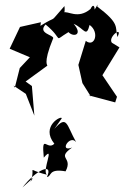

<svg xmlns="http://www.w3.org/2000/svg" viewBox="-20 -477 552 855"><path d="M255 50C256 35 159 85 222 163C190 196 164 112 175 225C228 163 165 285 189 301C89 277 143 259 116 333L127 315L80 358C141 278 220 245 189 311C211 310 193 272 272 286C307 220 229 231 301 180C241 203 291 120 319 156C275 77 279 33 222 97ZM482 -283C451 -306 531 -368 503 -312C491 -358 516 -370 413 -448C414 -470 421 -450 370 -396C414 -398 405 -484 383 -437C326 -389 282 -431 263 -421C230 -371 275 -391 267 -450C189 -362 246 -416 160 -362L162 -378L69 -357L23 -260L113 -222L68 -174L46 -87L40 -96L95 -59L133 38L122 -94L94 -114L190 -184C196 -187 167 -186 217 -307C219 -322 146 -328 183 -368C269 -297 212 -291 285 -334C307 -310 351 -321 308 -371C356 -350 364 -307 379 -366C425 -333 401 -264 362 -295L329 -188L347 -107L384 -48L373 -53L493 -21L501 -46L436 -142L512 -266L442 -309Z"/></svg>

Font: Charger Distortion
Style: 2It
Weight: 400
Designer: Jasper
Foundry: Cannot Into Space Fonts
Version: Version 0.98